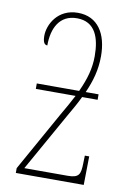

<svg xmlns="http://www.w3.org/2000/svg" viewBox="-86 -813 583 866"><g transform="rotate(10 205.5 -380.0)"><path d="M49 0H360L362 -131H342L341 -96C340 -45 334 -28 281 -28H83L233 -295C252 -328 270 -359 284 -389H355V-414H296C321 -470 336 -523 336 -585C336 -687 292 -760 200 -760C107 -760 68 -682 68 -632C68 -602 76 -591 89 -591C89 -671 121 -735 200 -735C285 -735 308 -663 308 -580C308 -525 294 -475 266 -414H72V-389H254C239 -360 221 -328 200 -292L49 -22Z"/></g></svg>

Font: Noto Serif ExtraCondensed Thin
Style: Regular
Weight: 100
Width: 2
Designer: Monotype Design Team
Foundry: Monotype Imaging Inc.
Version: Version 2.013